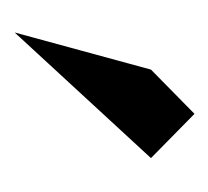

<svg xmlns="http://www.w3.org/2000/svg" viewBox="-32 -130 292 269"><g transform="rotate(90 114.5 4.0)"><path d="M202 -61 140 -122 78 -61 26 130Z"/></g></svg>

Font: Stormblade
Style: Regular
Weight: 400
Designer: Mew Too
Foundry: Cannot Into Space Fonts
Version: Version 0.77